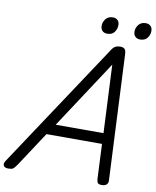

<svg xmlns="http://www.w3.org/2000/svg" viewBox="-175 -1310 1149 1416"><g transform="rotate(10 399.0 -602.0)"><path d="M-15 14Q-41 14 -49 -1.5Q-57 -17 -42 -39L578 -975Q592 -998 607 -1006.5Q622 -1015 646 -1015Q665 -1015 676.5 -1005.5Q688 -996 689 -964L733 -31Q735 -11 723.5 1.5Q712 14 686 14Q664 14 657 5.5Q650 -3 648 -23L636 -285H220L50 -26Q32 0 21.5 7Q11 14 -15 14ZM275 -365H633L609 -874ZM531 -1092Q510 -1092 496 -1105Q482 -1118 482 -1144Q482 -1171 500.5 -1194.5Q519 -1218 555 -1218Q575 -1218 589 -1205.5Q603 -1193 603 -1167Q603 -1140 586 -1116Q569 -1092 531 -1092ZM777 -1092Q757 -1092 742.5 -1105Q728 -1118 728 -1144Q728 -1171 746.5 -1194.5Q765 -1218 801 -1218Q821 -1218 835.5 -1205.5Q850 -1193 850 -1167Q850 -1140 832.5 -1116Q815 -1092 777 -1092Z"/></g></svg>

Font: Playwrite AU VIC
Style: Regular
Weight: 400
Designer: Veronika Burian, José Scaglione
Foundry: TypeTogether
Version: Version 1.002